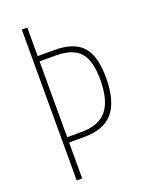

<svg xmlns="http://www.w3.org/2000/svg" viewBox="-136 -784 658 854"><g transform="rotate(-20 193.0 -357.0)"><path d="M174 -170H102V0H76V-714H102V-579H182Q272 -579 313.5 -534.5Q355 -490 355 -385Q355 -276 311.5 -223Q268 -170 174 -170ZM169 -195Q253 -195 290.5 -242Q328 -289 328 -385Q328 -476 293.5 -515Q259 -554 177 -554H102V-195Z"/></g></svg>

Font: Noto Sans Display Thin Cond
Style: Regular
Weight: 250
Width: 3
Designer: Monotype Design team
Foundry: Monotype Imaging Inc.
Version: Version 1.000